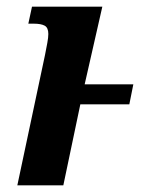

<svg xmlns="http://www.w3.org/2000/svg" viewBox="-20 -556 459 576"><path d="M115 -391Q119 -411 122 -427.5Q125 -444 125 -454Q125 -473 114 -479Q103 -485 81 -485H65L76 -536H287L234 -303H380L368 -243H221L170 0H32Z"/></svg>

Font: Noto Serif Condensed
Style: Bold Italic
Weight: 700
Width: 3
Italic angle: -12°
Designer: Monotype Design Team
Foundry: Monotype Imaging Inc.
Version: Version 2.014